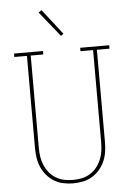

<svg xmlns="http://www.w3.org/2000/svg" viewBox="-63 -1007 726 1061"><g transform="rotate(-5 300.0 -476.5)"><path d="M300 8Q273 8 246 2.5Q219 -3 195.5 -17Q172 -31 154 -52Q136 -73 125 -98Q114 -123 110 -150Q106 -177 106 -205V-716H36V-735H197V-716H127V-205Q127 -180 130.5 -155.5Q134 -131 143.5 -108.5Q153 -86 168.5 -66.5Q184 -47 205.5 -34Q227 -21 251 -16Q275 -11 300 -11Q325 -11 349 -16Q373 -21 394.5 -34Q416 -47 431.5 -66.5Q447 -86 456.5 -108.5Q466 -131 469.5 -155.5Q473 -180 473 -205V-716H403V-735H564V-716H494V-205Q494 -177 490 -150Q486 -123 475 -98Q464 -73 446 -52Q428 -31 404.5 -17Q381 -3 354 2.5Q327 8 300 8ZM303 -810 191 -949 208 -961 318 -820Z"/></g></svg>

Font: Iosevka HT Thin Extended
Style: Regular
Weight: 100
Width: 7
Monospace: yes
Designer: Belleve Invis
Foundry: Belleve Invis
Version: Version 32.3.0; ttfautohint (v1.8.4)